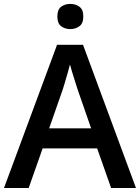

<svg xmlns="http://www.w3.org/2000/svg" viewBox="-20 -941 701 961"><path d="M536.1 0 466.3 -198.2H193.4L123.5 0H0L265.6 -716.8H395.5L660.6 0ZM436 -298.8 368.2 -494.1Q364.3 -506.8 356.9 -529.8Q349.6 -552.7 342 -577.1Q334.5 -601.6 330.1 -618.2Q325.2 -598.1 318.1 -573.5Q311 -548.8 304.4 -527.1Q297.9 -505.4 294.4 -494.1L226.1 -298.8ZM332 -921.4Q358.4 -921.4 377.7 -907.2Q397 -893.1 397 -858.4Q397 -824.2 377.7 -809.8Q358.4 -795.4 332 -795.4Q304.7 -795.4 285.9 -809.8Q267.1 -824.2 267.1 -858.4Q267.1 -893.1 285.9 -907.2Q304.7 -921.4 332 -921.4Z"/></svg>

Font: Open Sans SemiBold
Style: Regular
Weight: 600
Designer: Monotype Design Team
Foundry: Monotype Imaging Inc.
Version: Version 3.003; ttfautohint (v1.8.4)